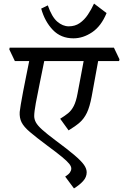

<svg xmlns="http://www.w3.org/2000/svg" viewBox="-20 -886 687 1072"><path d="M393 166 344 100Q363 88 370.5 77Q378 66 378 55Q378 43 366.5 28.5Q355 14 326 -10Q297 -34 244 -73Q181 -120 147 -149Q113 -178 100.5 -203Q88 -228 90 -261Q91 -272 96 -302.5Q101 -333 109 -374.5Q117 -416 126 -460.5Q135 -505 143 -545H63L32 -610L34 -620H616L647 -555L645 -545H528Q522 -512 515 -474Q508 -436 502 -402.5Q496 -369 492 -348Q481 -289 465 -256Q449 -223 425 -202Q401 -181 363 -158L316 -223Q342 -239 360.5 -254Q379 -269 392 -294.5Q405 -320 413 -364Q422 -411 429.5 -451.5Q437 -492 447 -545H227Q215 -484 202 -422Q189 -360 180 -310.5Q171 -261 171 -238Q171 -220 180.5 -202.5Q190 -185 215.5 -162Q241 -139 289 -103Q358 -52 396 -19.5Q434 13 449 34.5Q464 56 464 76Q464 103 444 125Q424 147 393 166ZM210 -838 247 -856Q269 -792 299.5 -765.5Q330 -739 364 -739Q399 -739 425 -757Q451 -775 470.5 -804Q490 -833 505 -866L575 -813Q545 -740 494.5 -706Q444 -672 390 -672Q320 -672 275 -719Q230 -766 210 -838Z"/></svg>

Font: Tiro Devanagari Sanskrit
Style: Italic
Weight: 400
Italic angle: -11°
Designer: Devanagari: John Hudson & Fiona Ross, assisted by Paul Hanslow. Latin: John Hudson with Paul Hanslow, assisted by Kaja S
Foundry: Tiro Typeworks Ltd.
Version: Version 1.52